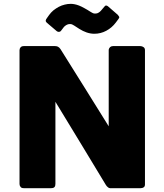

<svg xmlns="http://www.w3.org/2000/svg" viewBox="-20 -983 859 1003"><path d="M82 -720.7Q82 -729.5 87.9 -736.3Q93.8 -742.2 104.5 -742.2Q159.2 -742.2 267.6 -742.2Q275.4 -742.2 282.2 -739.3Q290 -735.4 295.9 -726.6Q359.4 -624 421.9 -525.4Q484.4 -425.8 547.9 -323.2Q547.9 -456.1 547.9 -723.6Q549.8 -732.4 555.7 -737.3Q561.5 -742.2 570.3 -742.2Q617.2 -742.2 712.9 -742.2Q722.7 -742.2 730.5 -736.3Q737.3 -731.4 737.3 -720.7Q737.3 -487.3 737.3 -19.5Q737.3 -9.8 731.4 -4.9Q724.6 0 714.8 0Q661.1 0 554.7 0Q548.8 0 543.9 -4.9Q538.1 -8.8 533.2 -16.6Q466.8 -127 401.4 -234.4Q336.9 -341.8 269.5 -451.2Q269.5 -308.6 269.5 -22.5Q269.5 -10.7 264.6 -5.9Q259.8 0 246.1 0Q199.2 0 104.5 0Q92.8 0 87.9 -5.9Q82 -12.7 82 -21.5Q82 -254.9 82 -720.7ZM236.3 -904.3Q246.1 -918 258.8 -928.7Q272.5 -939.5 287.1 -947.3Q301.8 -955.1 318.4 -959Q334 -962.9 349.6 -962.9Q359.4 -962.9 369.1 -960.9Q379.9 -959 392.6 -954.1Q405.3 -949.2 420.9 -940.4Q435.5 -932.6 455.1 -919.9Q460.9 -916 465.8 -914.1Q470.7 -912.1 477.5 -912.1Q488.3 -912.1 495.1 -917Q502 -920.9 507.8 -927.7Q513.7 -934.6 524.4 -947.3Q529.3 -954.1 534.2 -954.1Q539.1 -954.1 543.9 -950.2Q561.5 -934.6 595.7 -905.3Q600.6 -899.4 602.5 -895.5Q604.5 -891.6 599.6 -884.8Q594.7 -878.9 585 -865.2Q564.5 -837.9 535.2 -822.3Q505.9 -806.6 472.7 -806.6Q453.1 -806.6 432.6 -813.5Q413.1 -820.3 394.5 -832Q385.7 -837.9 367.2 -849.6Q361.3 -852.5 356.4 -855.5Q351.6 -857.4 344.7 -857.4Q335 -857.4 327.1 -852.5Q320.3 -848.6 314.5 -842.8Q309.6 -835.9 298.8 -822.3Q295.9 -817.4 288.1 -816.4Q281.2 -816.4 276.4 -820.3Q259.8 -835 224.6 -864.3Q222.7 -866.2 220.7 -869.1Q218.8 -871.1 218.8 -876Q218.8 -876 219.7 -877.9Q219.7 -878.9 220.7 -881.8Q222.7 -884.8 226.6 -890.6Q230.5 -895.5 236.3 -904.3Z"/></svg>

Font: Cocogoose
Style: Regular
Weight: 400
Designer: Cosimo Lorenzo Pancini
Version: Version 1.000